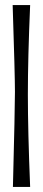

<svg xmlns="http://www.w3.org/2000/svg" viewBox="-20 -619 169 758"><path d="M31 119Q39 -190 39 -256Q39 -322 30 -599H99Q90 -390 90 -246Q90 -102 99 119Z"/></svg>

Font: Ruslan Display
Style: Regular
Weight: 400
Designer: Denis Masharov, Vladimir Rabdu
Foundry: Denis Masharov, Vladimir Rabdu
Version: Version 1.000; ttfautohint (v1.4.1)